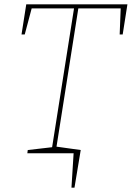

<svg xmlns="http://www.w3.org/2000/svg" viewBox="-20 -712 612 892"><path d="M107 0 109 -15 230 -29 221 -21 325 -680 332 -673H120L129 -680L95 -552H80L102 -692H572L550 -552H536L541 -680L548 -673H337L345 -680L241 -21L236 -29L350 -15L348 0ZM312 160 322 0H233V-32L355 -15L326 160Z"/></svg>

Font: Bitter Thin
Style: Italic
Weight: 100
Italic angle: -9°
Designer: Sol Matas, and Bitter project Authors
Foundry: Sol Matas
Version: Version 2.002